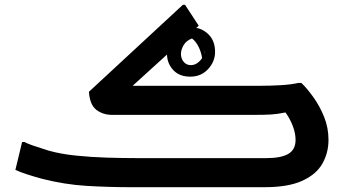

<svg xmlns="http://www.w3.org/2000/svg" viewBox="-20 -779 1443 799"><path d="M750 -759 807 -672 532 -422H1060Q1104 -422 1148 -424.5Q1192 -427 1222 -434H1234Q1258 -411 1284.5 -374Q1311 -337 1329 -292Q1347 -247 1347 -197Q1347 -143 1321.5 -98Q1296 -53 1237.5 -26.5Q1179 0 1081 0H522Q431 0 340 -5.5Q249 -11 155 -35Q125 -43 94 -53Q63 -63 44 -72L72 -188H82Q93 -182 112.5 -175Q132 -168 152 -162Q172 -156 183 -152Q233 -138 296 -131.5Q359 -125 425.5 -123Q492 -121 550 -121H1089Q1149 -121 1179.5 -138.5Q1210 -156 1210 -197Q1210 -224 1198.5 -254.5Q1187 -285 1168 -311Q1134 -304 1107 -302.5Q1080 -301 1042 -301H446Q409 -301 381.5 -321.5Q354 -342 350 -397L741 -759ZM783 -664Q818 -664 846.5 -637Q875 -610 875 -563Q875 -523 846 -491.5Q817 -460 772 -460Q726 -460 700.5 -488Q675 -516 675 -554Q675 -583 689 -608Q703 -633 727.5 -648.5Q752 -664 783 -664ZM733 -555Q733 -535 744.5 -521.5Q756 -508 774 -508Q789 -508 801 -516.5Q813 -525 821 -537Q818 -560 807 -583Q796 -606 779 -619Q755 -610 744 -591Q733 -572 733 -555ZM832 -572 829 -554Q832 -564 832 -572ZM820 -501Q820 -501 820 -505Z"/></svg>

Font: Kufam SemiBold
Style: Regular
Weight: 600
Designer: Wael Morcos, Artur Schmal
Foundry: Original Type
Version: Version 1.300; ttfautohint (v1.8.3)